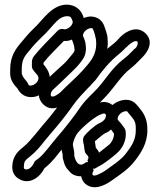

<svg xmlns="http://www.w3.org/2000/svg" viewBox="-20 -761 690 830"><path d="M292 -657C285 -643 266 -631 255 -635C245 -638 235 -634 229 -628C194 -591 159 -559 126 -517C116 -504 118 -491 118 -485C117 -473 118 -466 123 -459C134 -444 139 -441 143 -434C156 -412 127 -389 110 -391C104 -392 104 -392 101 -400C100 -403 92 -413 92 -413C83 -423 76 -433 74 -444V-461C74 -504 86 -518 110 -546C124 -564 145 -586 160 -600C186 -623 207 -652 226 -670C241 -685 255 -690 268 -691C284 -691 286 -688 290 -679C295 -668 296 -666 292 -657ZM378 -639C381 -638 380 -639 386 -625L390 -612C392 -603 394 -596 395 -590L396 -573L395 -555C389 -513 366 -489 338 -457C307 -423 272 -394 239 -360C217 -343 205 -341 201 -346C198 -349 198 -363 210 -374C238 -399 262 -424 289 -449C304 -463 320 -480 331 -495C344 -511 354 -531 351 -562C350 -583 342 -598 339 -605C336 -625 365 -643 378 -639ZM460 -201 461 -200 473 -183C473 -164 462 -144 451 -135C438 -125 424 -113 408 -101C406 -108 400 -116 394 -123C393 -128 392 -143 390 -150C400 -159 422 -177 429 -182C440 -187 450 -192 460 -201ZM489 -252C491 -264 507 -279 522 -280C529 -281 530 -279 531 -278L539 -268C559 -243 568 -238 567 -200C568 -156 547 -127 524 -97C504 -70 466 -46 433 -22C429 -19 383 9 380 -7C379 -11 380 -16 385 -24C385 -24 384 -27 382 -32C386 -31 390 -31 395 -35C399 -38 405 -40 420 -49C439 -61 464 -80 482 -96C506 -115 529 -151 523 -195C522 -199 520 -204 518 -207C512 -215 505 -226 498 -233L491 -241C489 -243 488 -245 489 -252ZM267 -741C201 -739 163 -671 126 -638C108 -621 88 -598 72 -578C48 -550 24 -518 24 -461V-440C25 -413 42 -393 56 -378C63 -363 80 -345 104 -342C120 -340 135 -342 148 -349C149 -336 154 -324 165 -312C185 -291 207 -290 227 -296C206 -268 183 -240 160 -214L134 -182C116 -161 100 -141 79 -124C48 -101 33 -74 33 -38C33 -20 41 -1 58 10C108 44 156 0 171 -32C173 -34 177 -38 181 -41C207 -63 227 -90 246 -114C248 -102 251 -96 251 -90C250 -80 253 -71 256 -61C262 -36 277 -24 285 -15C296 -3 316 2 331 1C338 38 372 54 405 47C426 42 444 33 462 20C494 -3 535 -28 564 -67C587 -97 618 -140 617 -200C618 -250 598 -276 578 -300L569 -310C541 -342 493 -330 466 -307C451 -319 432 -323 412 -318C422 -328 431 -337 441 -348C479 -390 505 -434 542 -463C561 -478 575 -492 592 -510C613 -529 649 -577 610 -616C572 -654 523 -624 501 -602L485 -585C474 -573 457 -562 444 -550V-551L446 -571V-574L445 -594C445 -604 442 -616 438 -627L433 -642C429 -655 420 -677 394 -686C375 -692 357 -690 342 -683C333 -719 305 -741 267 -741ZM122 -48C110 -30 95 -25 86 -31C84 -33 83 -32 83 -37C84 -60 84 -65 109 -84C133 -103 155 -128 172 -151L198 -182C232 -221 266 -263 296 -306C315 -333 337 -356 360 -380C366 -385 372 -392 377 -398L391 -413C392 -414 393 -414 393 -415C422 -456 456 -497 494 -527C503 -534 511 -542 520 -551L536 -566C546 -575 566 -589 574 -581C576 -579 577 -564 566 -553L558 -547C557 -547 557 -545 557 -545C542 -529 528 -516 511 -503C465 -467 437 -419 404 -382C382 -357 353 -334 329 -300C298 -254 262 -209 226 -167C199 -136 174 -99 150 -79C144 -74 139 -71 133 -66C127 -61 127 -55 122 -48ZM168 -483V-490C194 -523 224 -550 256 -584C269 -583 280 -585 291 -590C295 -578 300 -566 301 -558C304 -538 302 -539 292 -526C281 -513 269 -497 256 -485C235 -466 215 -448 195 -429C193 -451 178 -471 168 -483ZM361 -60C357 -61 353 -61 348 -57C318 -33 304 -71 301 -89C302 -114 295 -125 295 -136C296 -152 307 -176 317 -188C321 -193 334 -207 356 -226C378 -245 397 -257 406 -262L417 -267C430 -273 439 -271 438 -260C437 -246 425 -236 415 -231L405 -226C389 -218 356 -189 344 -173C341 -169 339 -163 339 -158C339 -142 343 -136 343 -133C344 -125 344 -117 347 -105C351 -90 371 -88 358 -68C358 -68 359 -65 361 -60Z"/></svg>

Font: Dictator
Style: Stencil
Weight: 500
Version: Version MIL.1277